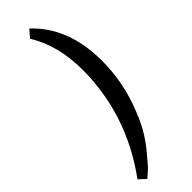

<svg xmlns="http://www.w3.org/2000/svg" viewBox="-273 -623 812 812"><g transform="rotate(-45 133.0 -216.5)"><path d="M8.3 156.2Q170.9 -65.9 171.9 -334.5Q171.9 -481.4 107.4 -585.4L135.7 -618.2Q257.3 -504.4 256.8 -303.2Q256.8 -191.4 219.2 -83Q195.8 -18.1 173.3 22Q151.4 61 122.6 96.2Q90.8 134.3 81.1 145.5Q64.9 163.6 38.6 184.6Z"/></g></svg>

Font: Neuton Cursive
Style: Regular
Weight: 500
Designer: Brian M Zick
Version: Version 1.43